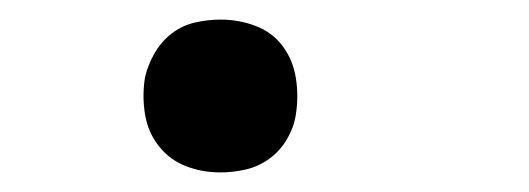

<svg xmlns="http://www.w3.org/2000/svg" viewBox="-20 -168 540 196"><path d="M205 8Q186 8 169.5 1.5Q153 -5 142 -19Q131 -33 128 -51.5Q125 -70 128 -89Q131 -102 138 -114Q145 -126 155.5 -134Q166 -142 179 -145Q192 -148 205 -148Q224 -148 241 -141.5Q258 -135 268.5 -121Q279 -107 282 -88.5Q285 -70 282 -51Q280 -38 273 -26Q266 -14 255 -6Q244 2 231 5Q218 8 205 8Z"/></svg>

Font: Iosevka SS18
Style: Italic
Weight: 400
Italic angle: -9°
Monospace: yes
Designer: Belleve Invis
Foundry: Belleve Invis
Version: Version 25.1.1; ttfautohint (v1.8.4)